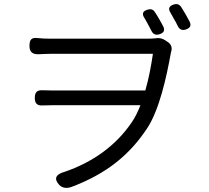

<svg xmlns="http://www.w3.org/2000/svg" viewBox="-20 -863 1020 938"><path d="M760 -766C752 -780 744 -793 736 -805C727 -818 716 -820 701 -816C678 -809 672 -796 685 -776C690 -767 696 -758 701 -748C707 -736 714 -724 720 -712C728 -695 742 -690 760 -696C781 -703 787 -715 777 -735C771 -746 766 -756 760 -766ZM888 -791C880 -804 872 -817 865 -829C856 -842 844 -846 829 -841C806 -834 800 -821 813 -801C818 -792 823 -782 829 -772C836 -761 842 -749 848 -737C856 -719 869 -713 888 -719C909 -726 916 -738 906 -758C900 -769 894 -780 888 -791ZM452 -349H666C654 -318 640 -289 624 -266C547 -152 433 -70 294 -23C254 -12 241 9 269 40C285 57 308 58 330 50C502 -15 614 -107 700 -238C758 -327 793 -483 815 -606C815 -607 815 -608 816 -610C823 -629 816 -648 798 -659L786 -667C772 -676 754 -679 741 -676C730 -675 717 -674 705 -674C657 -674 291 -674 225 -674C204 -674 182 -675 164 -677C133 -681 124 -669 124 -638C124 -608 140 -597 170 -598C189 -599 208 -600 225 -600C292 -600 667 -600 727 -600C719 -544 707 -480 690 -421H464H237C221 -421 205 -422 190 -422C162 -424 150 -413 150 -385C150 -357 162 -346 190 -348C206 -348 221 -349 239 -349Z"/></svg>

Font: GenSenRounded2 TW R
Style: Regular
Weight: 400
Version: Version 2.100;PS 2.1;hotconv 16.6.51;makeotf.lib2.5.65220 DE